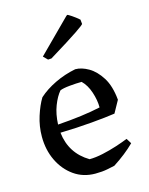

<svg xmlns="http://www.w3.org/2000/svg" viewBox="-110 -776 668 858"><g transform="rotate(-15 224.0 -347.0)"><path d="M224 12Q168 12 125.5 -18Q83 -48 59 -98Q35 -148 35 -209Q35 -257 49.5 -302.5Q64 -348 83 -379Q115 -408 160.5 -430Q206 -452 257 -462Q286 -462 318 -443.5Q350 -425 375 -385.5Q400 -346 406 -281L375 -225Q335 -219 266.5 -213Q198 -207 120 -205Q131 -107 215 -57Q243 -57 277.5 -64.5Q312 -72 344 -82.5Q376 -93 398 -102L413 -78Q373 -38 314 0Q305 2 280.5 7Q256 12 224 12ZM119 -243Q236 -251 318 -269Q318 -303 305.5 -340.5Q293 -378 270 -400Q246 -400 214.5 -397Q183 -394 169 -388Q150 -366 135.5 -328.5Q121 -291 119 -243ZM151 -535 132 -554 279 -701 285 -706Q288 -706 304.5 -695Q321 -684 337 -670L339 -650Q340 -647 301 -620.5Q262 -594 167 -536Z"/></g></svg>

Font: Labrada
Style: Regular
Weight: 400
Designer: Mercedes Jáuregui
Foundry: Omnibus-Type Team
Version: Version 1.000; ttfautohint (v1.8.4.7-5d5b)